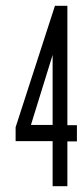

<svg xmlns="http://www.w3.org/2000/svg" viewBox="-20 -644 290 664"><path d="M162 0V-156H34V-204L170 -624H213V-211H246V-155H213V0ZM87 -212H162V-454Z"/></svg>

Font: Inconsolata UltraCondensed
Style: Regular
Weight: 400
Width: 1
Monospace: yes
Designer: Raph Levien, Cyreal, Brenton Simpson
Foundry: Raph Levien, Cyreal, Google
Version: Version 3.001; ttfautohint (v1.8.2.53-6de2)